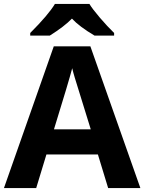

<svg xmlns="http://www.w3.org/2000/svg" viewBox="-20 -951 730 971"><path d="M526.9 0 475.1 -169.9H214.8L163.1 0H0L252 -716.8H437L689.9 0ZM439 -296.9Q367.2 -527.8 358.2 -558.1Q349.1 -588.4 345.2 -606Q329.1 -543.5 252.9 -296.9ZM458 -771Q381.3 -816.4 343.8 -856.9Q305.7 -817.4 231.9 -771H132.8V-784.2Q225.1 -876.5 257.8 -931.2H432.1Q447.3 -905.8 484.6 -862.1Q522 -818.4 557.1 -784.2V-771Z"/></svg>

Font: CAA NEO Sans
Style: Bold
Weight: 700
Version: Version 1.10